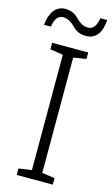

<svg xmlns="http://www.w3.org/2000/svg" viewBox="-158 -952 584 1002"><g transform="rotate(15 134.0 -451.5)"><path d="M238 0H43V-35L113 -45V-668L43 -679V-714H238V-679L169 -668V-45L238 -35ZM290 -903H253Q243 -839 202 -839Q169 -839 138.5 -871Q108 -903 65 -903Q27 -903 4.5 -873.5Q-18 -844 -22 -794H15Q24 -858 65 -858Q98 -858 128.5 -826Q159 -794 202 -794Q282 -794 290 -903Z"/></g></svg>

Font: Noto Sans UI SemiCondensed Light
Style: Regular
Weight: 300
Width: 4
Designer: Monotype Design Team
Foundry: Monotype Imaging Inc.
Version: Version 1.901